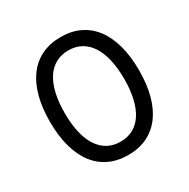

<svg xmlns="http://www.w3.org/2000/svg" viewBox="-167 -889 1043 1058"><g transform="rotate(-30 354.0 -360.0)"><path d="M354 15Q286.5 15 233.5 -10.2Q180.5 -35.5 144.2 -83.5Q108 -131.5 89 -201.2Q70 -271 70 -360Q70 -449 89 -518.8Q108 -588.5 144.2 -636.5Q180.5 -684.5 233.5 -709.8Q286.5 -735 354 -735Q421.5 -735 474.2 -709.8Q527 -684.5 563.2 -636.5Q599.5 -588.5 618.5 -518.8Q637.5 -449 637.5 -360Q637.5 -271 618.5 -201.2Q599.5 -131.5 563.2 -83.5Q527 -35.5 474.2 -10.2Q421.5 15 354 15ZM354 -70Q399 -70 434.2 -89.2Q469.5 -108.5 493.5 -145.2Q517.5 -182 530.2 -236.2Q543 -290.5 543 -360Q543 -430 530.2 -484Q517.5 -538 493.5 -574.8Q469.5 -611.5 434.2 -630.8Q399 -650 354 -650Q309 -650 273.8 -631Q238.5 -612 214.2 -575.2Q190 -538.5 177.2 -484.2Q164.5 -430 164.5 -360Q164.5 -290.5 177 -236.5Q189.5 -182.5 213.8 -145.5Q238 -108.5 273.2 -89.2Q308.5 -70 354 -70Z"/></g></svg>

Font: Vela Sans Med
Style: Regular
Weight: 500
Designer: Principal design: Mikhail Sharanda - project Manrope.
Design modification: Ravid Balaliev
Foundry: Mikhail Sharanda
Version: Version 1.001